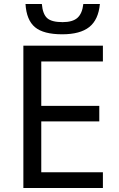

<svg xmlns="http://www.w3.org/2000/svg" viewBox="-20 -943 596 963"><path d="M496.1 0H97.2V-713.9H496.1V-634.8H187V-412.1H478V-334H187V-79.1H496.1ZM292 -771Q198.2 -771 155.5 -806.6Q112.8 -842.3 107.9 -922.9H189.9Q194.3 -872.1 216.6 -852.1Q238.8 -832 293.9 -832Q344.2 -832 368.4 -853.5Q392.6 -875 397.9 -922.9H481Q473.6 -843.8 427.7 -807.4Q381.8 -771 292 -771Z"/></svg>

Font: Noto Sans Southeast Asian
Style: Regular
Weight: 400
Designer: Monotype Design Team
Foundry: Monotype Imaging Inc.
Version: Version 1.06 uh; ttfautohint (v1.4.1)